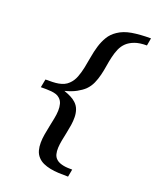

<svg xmlns="http://www.w3.org/2000/svg" viewBox="-151 -791 814 1002"><g transform="rotate(20 255.5 -290.0)"><path d="M503.9 -661.1Q463.4 -661.1 437 -651.4Q410.6 -641.6 394 -626Q377 -609.9 367.4 -587.9Q357.9 -565.9 352.1 -541Q346.2 -516.1 342 -489.3Q337.9 -462.4 331.5 -436.5Q325.2 -410.6 314.7 -387Q304.2 -363.3 285.2 -344.2Q268.6 -328.6 243.4 -314.7Q218.3 -300.8 180.2 -291Q202.6 -283.2 219.2 -274.7Q235.8 -266.1 248 -254.9Q263.7 -240.2 270.3 -221.2Q276.9 -202.1 277.3 -180.7Q277.8 -159.2 274.2 -135.7Q270.5 -112.3 265.6 -89.1Q260.7 -65.9 256.3 -43.5Q252 -21 251 -1.5Q250 18.1 254.2 34.2Q258.3 50.3 271 61Q278.8 67.9 289.1 71.8Q299.3 75.7 310.8 77.9Q322.3 80.1 334.7 80.6Q347.2 81.1 358.9 81.1L351.1 123Q323.7 123 298.3 121.8Q272.9 120.6 251.2 116.2Q229.5 111.8 211.7 103.8Q193.8 95.7 181.2 82Q167 66.9 161.6 46.9Q156.2 26.9 156.5 4.4Q156.7 -18.1 160.9 -42.2Q165 -66.4 170.2 -90.8Q175.3 -115.2 179.9 -138.4Q184.6 -161.6 185.3 -182.1Q186 -202.6 181.4 -219.7Q176.8 -236.8 164.1 -248Q155.3 -256.3 143.1 -260.3Q130.9 -264.2 116.9 -265.6Q103 -267.1 87.9 -267.1H58.1L66.9 -313Q87.4 -313 105.7 -313.5Q124 -314 139.6 -316.9Q155.3 -319.8 168.7 -325.9Q182.1 -332 192.9 -342.8Q211.4 -360.4 221.4 -386.5Q231.4 -412.6 237.5 -442.4Q243.7 -472.2 249 -504.2Q254.4 -536.1 263.4 -566.4Q272.5 -596.7 288.1 -622.8Q303.7 -648.9 331.1 -667Q361.8 -688 406 -695.6Q450.2 -703.1 511.2 -703.1Z"/></g></svg>

Font: Charis SIL Eur
Style: Italic
Weight: 400
Italic angle: -11°
Foundry: SIL International
Version: Version 5.000